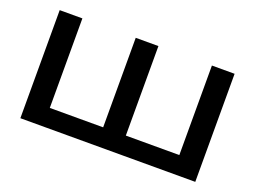

<svg xmlns="http://www.w3.org/2000/svg" viewBox="-105 -941 1564 1177"><g transform="rotate(20 676.5 -352.5)"><path d="M106 0V-705H254V-121H602V-705H750V-121H1099V-705H1247V0Z"/></g></svg>

Font: Nunito Sans 10pt Expanded
Style: Bold
Weight: 700
Width: 7
Designer: Vernon Adams
Foundry: Vernon Adams
Version: Version 3.101;gftools[0.9.27]